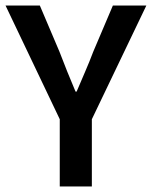

<svg xmlns="http://www.w3.org/2000/svg" viewBox="-24 -674 549 694"><path d="M192 0V-243L-4 -654H120L191 -487Q205 -450 219 -415.5Q233 -381 249 -343H253Q269 -381 284 -415.5Q299 -450 313 -487L384 -654H505L308 -243V0Z"/></svg>

Font: Giro Semibold
Style: Regular
Weight: 600
Designer: Paul D. Hunt
Foundry: Adobe Systems Incorporated
Version: Version 1.000;PS 1.0;hotconv 1.0.88;makeotf.lib2.5.647800